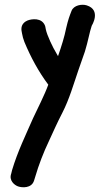

<svg xmlns="http://www.w3.org/2000/svg" viewBox="-20 -505 447 814"><path d="M70.8 -383V-379.6C70.8 -378.5 70.9 -376.6 71.2 -375.2L73.3 -363.6C75.2 -351.9 78.7 -339.4 83.5 -327C110.4 -262.3 143 -202 184.7 -146C169.3 -102.9 139.2 -44.7 120.1 -3.7C90.9 63.3 54.6 137.4 31.2 216.2C31.1 216.4 31 217 30.9 217.4L27.5 231.4C17.2 259.9 40.7 279.6 56.4 285.2C73.2 291.2 113.8 294.2 124.3 260.8L129.2 245.1C144.3 193.2 164.7 140.8 187.2 93.6C210.1 44.3 218.8 22.9 244.7 -27.6C273.5 -83.4 292.9 -150.9 311.8 -205.9L339.9 -286.4C353.4 -329.7 359.7 -369.6 368.8 -395.6C368.8 -395.6 410.9 -462.3 347.6 -482.3C327.1 -488.8 292.6 -483 283.3 -459C274.5 -436.4 268.9 -422.1 260.6 -386.1C253.1 -348.1 240.1 -307.6 226 -267L219.1 -279.1C204.3 -302.9 179.3 -355.3 174.2 -380.8L172.1 -391.7C171.9 -392.8 171.4 -394.6 170.9 -395.9C157.3 -431.3 114 -425.1 96.4 -418C86.5 -414 70.8 -403.1 70.8 -383Z"/></svg>

Font: Take Off
Style: YouHoser
Weight: 400
Foundry: Cannot Into Space Fonts
Version: Version 0.89